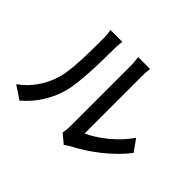

<svg xmlns="http://www.w3.org/2000/svg" viewBox="-161 -1023 1322 1322"><g transform="rotate(45 500.0 -362.0)"><path d="M515 -22 581 33C589 27 601 18 619 8C734 -50 875 -155 960 -268L899 -354C827 -248 714 -163 627 -124V-677C627 -718 631 -751 632 -757H516C516 -751 522 -718 522 -677V-85C522 -62 519 -39 515 -22ZM54 -31 150 33C235 -39 298 -137 328 -247C355 -347 359 -560 359 -674C359 -709 363 -746 364 -754H248C254 -731 256 -707 256 -673C256 -558 256 -363 227 -274C198 -182 141 -91 54 -31Z"/></g></svg>

Font: DAIFUKU Sans JP Medium
Style: Regular
Weight: 500
Designer: Original font ‘Source Han Sans JP’ : Ryoko NISHIZUKA  (kana, bopomofo & ideographs); Paul D. Hunt (Latin, Greek & Cyrill
Foundry: Daifuku
Version: Version 1.000